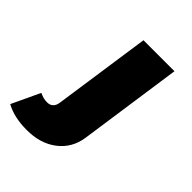

<svg xmlns="http://www.w3.org/2000/svg" viewBox="-437 -665 986 986"><g transform="rotate(45 56.0 -172.0)"><path d="M-226.1 168.9 -153.8 15.1Q-125.5 28.8 -101.1 28.8Q-80.1 29.8 -66.9 17.8Q-53.7 5.9 -50.8 -17.1L25.9 -546.9H251L169.9 17.1Q157.2 103.5 91.1 153.8Q24.9 204.1 -74.2 203.1Q-163.6 203.1 -226.1 168.9Z"/></g></svg>

Font: Trueno Black
Style: Italic
Weight: 900
Designer: Julieta Ulanovsky
Foundry: Julieta Ulanovsky
Version: Version 3.001b | FøM Fix